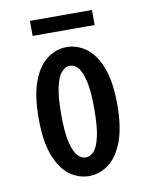

<svg xmlns="http://www.w3.org/2000/svg" viewBox="-76 -697 603 767"><g transform="rotate(-10 225.0 -314.0)"><path d="M224 11Q182 11 145.8 -15.2Q109.5 -41.5 87.2 -99.2Q65 -157 65 -251Q65 -344.5 87.2 -402Q109.5 -459.5 145.8 -485.8Q182 -512 224 -512Q266 -512 302.5 -485.8Q339 -459.5 361.5 -402Q384 -344.5 384 -251Q384 -157 361.5 -99.2Q339 -41.5 302.5 -15.2Q266 11 224 11ZM224 -64.5Q241.5 -64.5 256.5 -80.2Q271.5 -96 281 -136.5Q290.5 -177 290.5 -251Q290.5 -322.5 281 -362.8Q271.5 -403 256.5 -419.8Q241.5 -436.5 224 -436.5Q206.5 -436.5 191 -420Q175.5 -403.5 166 -363.2Q156.5 -323 156.5 -251Q156.5 -177.5 166.2 -137Q176 -96.5 191.2 -80.5Q206.5 -64.5 224 -64.5ZM98.5 -579.5V-640.5H350V-579.5Z"/></g></svg>

Font: Trispace Condensed
Style: Regular
Weight: 400
Width: 3
Designer: Tyler Finck
Foundry: Etcetera Type Company
Version: Version 1.210; ttfautohint (v1.8.3)